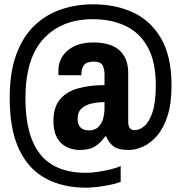

<svg xmlns="http://www.w3.org/2000/svg" viewBox="-20 -718 840 891"><path d="M380 153Q271 153 191 109.5Q111 66 68 -26Q25 -118 25 -262Q25 -382 55.5 -465Q86 -548 140 -599.5Q194 -651 264 -674.5Q334 -698 412 -698Q517 -698 599 -659.5Q681 -621 728.5 -538Q776 -455 776 -321Q776 -236 757 -178.5Q738 -121 707.5 -86.5Q677 -52 642.5 -37Q608 -22 577 -22Q528 -22 506 -39.5Q484 -57 473 -85H468Q448 -56 421.5 -39Q395 -22 348 -22Q331 -22 310.5 -27.5Q290 -33 271 -47.5Q252 -62 240 -88.5Q228 -115 228 -156Q228 -221 258.5 -257Q289 -293 342.5 -308Q396 -323 465 -323V-373Q465 -398 456 -415Q447 -432 415 -432Q381 -432 369.5 -415.5Q358 -399 358 -382V-369H252Q251 -373 251 -377.5Q251 -382 251 -389Q251 -448 295 -484.5Q339 -521 412 -521Q495 -521 535 -484Q575 -447 575 -380V-152Q575 -114 605 -114Q628 -114 650.5 -133.5Q673 -153 688 -198.5Q703 -244 703 -322Q703 -431 666 -498.5Q629 -566 563 -597.5Q497 -629 411 -629Q266 -629 182 -538Q98 -447 98 -261Q98 -89 166.5 -2.5Q235 84 380 84Q403 84 433.5 79.5Q464 75 493.5 68Q523 61 540 52V126Q520 134 490 140Q460 146 430.5 149.5Q401 153 380 153ZM393 -113Q419 -113 435 -127.5Q451 -142 458 -165.5Q465 -189 465 -217V-244Q433 -244 404.5 -237.5Q376 -231 358 -214Q340 -197 340 -166Q340 -142 352.5 -127.5Q365 -113 393 -113Z"/></svg>

Font: Archivo Narrow
Style: Bold
Weight: 700
Designer: Hector Gatti
Foundry: Omnibus-Type
Version: Version 3.002